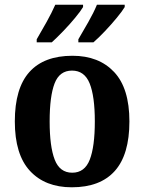

<svg xmlns="http://www.w3.org/2000/svg" viewBox="-20 -786 613 816"><path d="M285 10Q172 10 107.5 -59.5Q43 -129 43 -270Q43 -411 105 -480Q167 -549 288 -549Q400 -549 465 -480Q530 -411 530 -270Q530 -129 468 -59.5Q406 10 285 10ZM287 -52Q340 -52 361.5 -107.5Q383 -163 383 -270Q383 -377 361 -431.5Q339 -486 286 -486Q233 -486 212 -431.5Q191 -377 191 -270Q191 -163 212.5 -107.5Q234 -52 287 -52ZM313 -619Q333 -653 355.5 -692.5Q378 -732 392 -766H510V-756Q500 -739 476.5 -710.5Q453 -682 426 -653.5Q399 -625 377 -606H313ZM136 -619Q156 -653 178 -692.5Q200 -732 215 -766H333V-756Q323 -739 299.5 -710.5Q276 -682 248.5 -653.5Q221 -625 200 -606H136Z"/></svg>

Font: Noto Serif Khmer SemiCondensed
Style: Bold
Weight: 700
Width: 4
Designer: Danh Hong and the Monotype Design Team
Foundry: Monotype Imaging Inc.
Version: Version 2.004; ttfautohint (v1.8.4.7-5d5b)